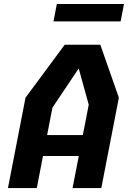

<svg xmlns="http://www.w3.org/2000/svg" viewBox="-20 -958 660 978"><path d="M20.5 0H167.5L199 -163.5H381.5L349.5 0H496L585.5 -460.5L491 -730H309.5L110 -460.5ZM220 -270 247 -409.5 381 -609.5 432 -424.5 402 -270ZM252.5 -849H594.5L611.5 -937.5H269.5Z"/></svg>

Font: Monaspace Krypton
Style: Bold Italic
Weight: 700
Italic angle: -11°
Designer: Riley Cran & the Lettermatic Team
Foundry: Lettermatic
Version: Version 1.101 (Monaspace Krypton)